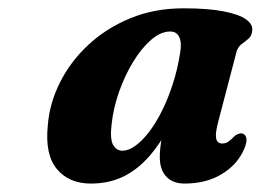

<svg xmlns="http://www.w3.org/2000/svg" viewBox="-20 -736 627 462"><path d="M504.9 -442.3Q497.6 -414.6 500.2 -402.6Q502.9 -390.7 514.7 -390.7Q523.4 -390.7 529.9 -395.4Q536.5 -400.2 545.7 -409.7Q551.5 -413.7 556.5 -414.7Q561.6 -415.8 565.5 -413.8Q571.7 -411.1 573 -402.4Q574.3 -393.8 568 -378.5Q552.3 -340.8 514.5 -317.6Q476.8 -294.3 424.1 -294.3Q395.5 -294.3 380 -311.2Q364.5 -328 364.5 -357.9Q364.5 -368.5 365.7 -380.2Q367 -392 369.4 -406Q371.9 -419.9 375.9 -436.1Q379.9 -452.3 385.5 -471.6L394 -444Q368.9 -394.3 340 -361Q311.1 -327.7 276.5 -311Q241.9 -294.3 198.5 -294.3Q146.1 -294.3 117 -329.1Q87.9 -363.8 95 -434.1Q99 -487 124.1 -537.2Q149.1 -587.5 192.2 -627.7Q235.3 -668 293.4 -692Q351.4 -716 421.5 -716Q480.6 -716 517.8 -708.7Q555.1 -701.5 572 -689.4Q588.9 -677.3 586.9 -662.2Q585.7 -649.5 577.8 -642.8Q570 -636.1 561.6 -630Q553.2 -623.9 549.3 -612.1ZM248.5 -436.6Q244.3 -401.2 252.3 -387.2Q260.3 -373.3 274.5 -373.3Q289 -373.3 305.4 -385Q321.9 -396.7 338.4 -418.1Q354.9 -439.6 369.6 -468.9Q384.2 -498.2 395.8 -533.9Q407.4 -569.5 413.5 -609.2Q417.7 -633 411.4 -646.6Q405.1 -660.2 389.8 -660.2Q366.8 -660.2 343.5 -640.1Q320.3 -619.9 300.2 -586.9Q280.1 -553.8 266.3 -514.5Q252.6 -475.2 248.5 -436.6Z"/></svg>

Font: Fraunces Wonky
Style: Italic
Weight: 900
Italic angle: -16°
Version: Version 1.000;[b76b70a41]